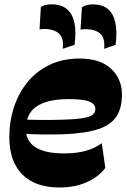

<svg xmlns="http://www.w3.org/2000/svg" viewBox="-20 -832 574 866"><path d="M248.3 13.7Q138.6 13.7 80.3 -45.6Q22 -105 22 -212.9Q22 -284.6 43.1 -348.6Q64.1 -412.7 104.6 -462.1Q145.1 -511.6 204.1 -539.8Q263 -568 339.3 -568Q431.3 -568 480.6 -522.3Q530 -476.6 530 -405.3Q530 -345.1 505.3 -306.9Q480.6 -268.6 423.1 -249.4Q365.6 -230.3 265.7 -226.4Q218.7 -225 169.9 -225.5Q121.1 -226 78.1 -229.7V-293.3Q123 -291.3 170.5 -291Q218 -290.7 261.9 -292.1Q325.9 -294.1 357.6 -299.9Q389.3 -305.6 399.6 -315.9Q410 -326.1 410 -341.1Q410 -362.1 384.1 -373.5Q358.3 -384.9 290.7 -384.9Q237.9 -384.9 200.9 -375.6Q163.9 -366.3 140.9 -348.9Q117.9 -331.6 107.3 -306.6Q96.7 -281.6 96.7 -249.7Q96.7 -196 139.5 -168Q182.3 -140 269.6 -140Q326.3 -140 368 -152Q409.7 -164 439.1 -185.9L455 -74.6Q424.6 -33.7 370.7 -10Q316.9 13.7 248.3 13.7ZM449.5 -611.8Q455 -659.3 432.3 -679.9Q409.5 -700.5 366.5 -700.5Q359.5 -700.5 354.3 -700Q349 -699.5 343.3 -698.3L349.5 -799.2Q359 -805.7 371.2 -809Q383.5 -812.2 399.2 -812.2Q441.2 -812.2 466.4 -791.4Q491.5 -770.5 500.2 -730.1Q509 -689.7 501.5 -629.8ZM262.8 -611.8Q269.3 -657.3 247.1 -679.3Q225 -701.3 178.8 -701.3Q172.8 -701.3 168 -700.8Q163.3 -700.3 158.3 -699L164.3 -800.2Q181.8 -812.5 211.7 -812.5Q256.2 -812.5 281.7 -791Q307.2 -769.5 315.7 -729.1Q324.2 -688.7 316.2 -629.8Z"/></svg>

Font: Savate ExtraLight
Style: Italic
Weight: 200
Italic angle: -11°
Designer: Max Esnée
Foundry: Plomb Type
Version: Version 2.000